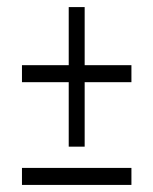

<svg xmlns="http://www.w3.org/2000/svg" viewBox="-20 -523 433 542"><path d="M174 -109V-291H42V-339H174V-503H219V-339H351V-291H219V-109ZM42 -1V-49H351V-1Z"/></svg>

Font: Junicode Cond Light
Style: Regular
Weight: 300
Width: 3
Designer: Peter S. Baker
Version: Version 2.201